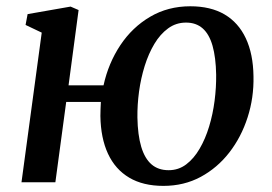

<svg xmlns="http://www.w3.org/2000/svg" viewBox="-20 -581 866 612"><path d="M198.5 -309H310Q325.5 -379.5 363.5 -436.8Q401.5 -494 458.5 -527.5Q515.5 -561 586.5 -561Q651.5 -561 695.8 -535Q740 -509 763.5 -459Q787 -409 788 -338Q789.5 -269.5 769.2 -206.8Q749 -144 711 -95Q673 -46 619.8 -17.2Q566.5 11.5 501 11.5Q436 11.5 391.8 -14.8Q347.5 -41 324.2 -91Q301 -141 300 -211.5Q300 -222.5 300.5 -234Q301 -245.5 301.5 -256H191L156.5 0H48.5L113 -477L61.5 -501.5L68 -536L205 -560L230.5 -549ZM573 -509Q541 -509 515.8 -490.5Q490.5 -472 472 -441Q453.5 -410 441.2 -370.8Q429 -331.5 423.2 -289.2Q417.5 -247 418 -206.5Q419 -150.5 430.2 -113Q441.5 -75.5 463 -57Q484.5 -38.5 517.5 -38.5Q549 -38.5 573.5 -57Q598 -75.5 616.2 -106.8Q634.5 -138 646.5 -177.5Q658.5 -217 664 -259.8Q669.5 -302.5 669 -343Q668 -398 657.5 -435Q647 -472 626 -490.5Q605 -509 573 -509Z"/></svg>

Font: Merriweather 36pt Medium
Style: Italic
Weight: 500
Italic angle: -7.8°
Version: Version 2.101